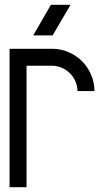

<svg xmlns="http://www.w3.org/2000/svg" viewBox="-20 -783 435 803"><path d="M91 0H20V-579H198Q234 -579 266.5 -565Q299 -551 323 -527Q347 -503 361 -470.5Q375 -438 375 -402H304Q304 -423 295.5 -442.5Q287 -462 272.5 -476.5Q258 -491 238.5 -499.5Q219 -508 198 -508H91ZM193 -763H275L200 -635H119L193 -763Z"/></svg>

Font: Googee
Style: Regular
Weight: 400
Designer: Peter Wiegel
Foundry: CATFonts Peter Wiegel
Version: 1.000